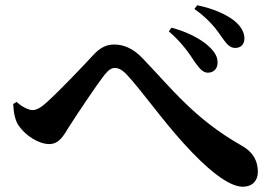

<svg xmlns="http://www.w3.org/2000/svg" viewBox="-20 -750 1040 729"><path d="M720 -514C738 -489 751 -474 769 -474C792 -474 806 -490 806 -511C807 -532 797 -551 775 -572C743 -603 690 -629 631 -645L621 -631C671 -588 700 -545 720 -514ZM822 -609C841 -582 853 -568 873 -568C895 -568 908 -582 908 -604C908 -628 895 -650 870 -671C839 -695 792 -717 729 -730L718 -716C775 -676 803 -637 822 -609ZM30 -355C32 -322 37 -293 51 -273C77 -235 127 -203 167 -203C203 -203 220 -232 241 -267C273 -317 343 -422 377 -466C392 -485 404 -492 416 -492C429 -492 443 -486 462 -466C518 -406 594 -297 678 -205C762 -112 846 -41 902 -41C938 -41 959 -64 959 -97C959 -134 946 -170 896 -198C719 -299 637 -408 522 -528C486 -566 450 -581 413 -581C383 -581 359 -568 334 -541C303 -507 208 -407 158 -362C134 -340 118 -332 103 -332C90 -332 65 -343 43 -363Z"/></svg>

Font: Noto Serif CJK HK
Style: Bold
Weight: 700
Designer: Ryoko NISHIZUKA 西塚涼子 (kana & ideographs); Frank Grießhammer (Latin, Greek & Cyrillic); Wenlong ZHANG 张文龙 (bopomofo); San
Foundry: Adobe
Version: Version 2.001;hotconv 1.1.0;makeotfexe 2.6.0